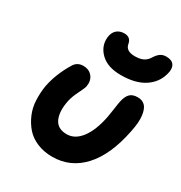

<svg xmlns="http://www.w3.org/2000/svg" viewBox="-184 -903 1003 1062"><g transform="rotate(30 318.0 -372.0)"><path d="M403.8 -555.2Q319.3 -555.2 274.9 -597.7Q230.5 -640.1 235.8 -698.2Q239.3 -731.4 258.5 -748.3Q277.8 -765.1 306.2 -765.1Q346.7 -765.1 354 -727.1Q360.4 -684.1 418 -684.1Q452.1 -684.1 472.7 -694.8Q493.2 -705.6 505.9 -727.1Q519.5 -749 534.7 -759.5Q549.8 -770 571.8 -770Q607.9 -770 621.6 -748.8Q635.3 -727.5 625 -691.9Q608.9 -628.9 552.5 -592Q496.1 -555.2 403.8 -555.2ZM300.8 25.9Q247.6 25.9 204.1 7.8Q160.6 -10.3 133.1 -41.5Q105.5 -72.8 87.9 -114Q70.3 -155.3 68.4 -201.4Q66.4 -247.6 74.2 -295.9Q91.3 -379.9 140.1 -460.9Q159.7 -496.1 199.2 -496.1Q237.8 -496.1 258.1 -470.2Q278.3 -444.3 271 -405.8Q268.1 -392.6 249 -354.7Q230 -316.9 223.1 -285.2Q208 -211.9 228.5 -167Q249 -122.1 308.1 -122.1Q360.4 -122.1 399.4 -173.8Q438.5 -225.6 457 -320.8Q461.9 -347.7 466.3 -380.1Q470.7 -412.6 474.1 -428.2Q481.4 -461.9 498 -479Q514.6 -496.1 547.9 -496.1Q577.6 -496.1 595 -478Q612.3 -460 617.4 -419.4Q622.6 -378.9 608.9 -314Q575.7 -147 495.8 -60.5Q416 25.9 300.8 25.9Z"/></g></svg>

Font: Shantell Sans Bouncy
Style: Bold Italic
Weight: 700
Italic angle: -11.31°
Designer: Stephen Nixon, Anya Danilova, Shantell Martin
Foundry: Arrow Type
Version: Version 1.006;[9816181b4]